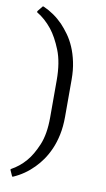

<svg xmlns="http://www.w3.org/2000/svg" viewBox="-90 -693 489 883"><g transform="rotate(10 154.5 -251.5)"><path d="M225 -167Q225 -121 217 -83Q209 -45 195.5 -14.5Q182 16 165.5 39.5Q149 63 131 81Q90 123 37 146H33L20 117L21 113Q59 93 89 58Q115 28 136.5 -23Q158 -74 158 -152V-325Q158 -409 135.5 -465Q113 -521 86 -555Q54 -595 15 -618V-623L36 -649H40Q92 -626 132 -585Q149 -567 166 -543.5Q183 -520 196 -490Q209 -460 217 -422.5Q225 -385 225 -340Z"/></g></svg>

Font: Alegreya
Style: Regular
Weight: 400
Designer: Juan Pablo del Peral
Foundry: Juan Pablo del Peral
Version: Version 1.003